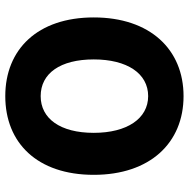

<svg xmlns="http://www.w3.org/2000/svg" viewBox="-14 -689 715 727"><g transform="rotate(-90 343.5 -325.5)"><path d="M343 12C520 12 641 -115 641 -328C641 -541 520 -663 343 -663C166 -663 45 -542 45 -328C45 -115 166 12 343 12ZM343 -122C258 -122 204 -202 204 -328C204 -455 258 -529 343 -529C429 -529 482 -455 482 -328C482 -202 429 -122 343 -122Z"/></g></svg>

Font: Source Sans Pro
Style: Bold
Weight: 700
Designer: Paul D. Hunt
Foundry: Adobe Systems Incorporated
Version: Version 3.006;hotconv 1.0.111;makeotfexe 2.5.65597